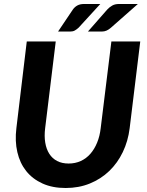

<svg xmlns="http://www.w3.org/2000/svg" viewBox="-20 -933 734 961"><path d="M54 0ZM323.5 -114.5Q356.5 -114.5 384 -127Q411.5 -139.5 432 -162.8Q452.5 -186 466 -218.8Q479.5 -251.5 484 -291.5L537.5 -725.5H682L629 -291.5Q621 -226.5 594.5 -171.5Q568 -116.5 526.5 -76.8Q485 -37 429.8 -14.5Q374.5 8 308.5 8Q242.5 8 192.8 -14.5Q143 -37 111.2 -76.8Q79.5 -116.5 66.8 -171.5Q54 -226.5 62 -291.5L114 -725.5H259L206 -291.5Q201 -251.5 206.5 -218.8Q212 -186 227 -162.8Q242 -139.5 266.2 -127Q290.5 -114.5 323.5 -114.5ZM482 -913 373.5 -794.5Q363 -785 353.8 -780Q344.5 -775 330.5 -775H270.5L344.5 -885Q353.5 -898 367 -905.5Q380.5 -913 400 -913ZM670 -913 535.5 -794.5Q524 -784.5 513.2 -779.8Q502.5 -775 488 -775H420L516.5 -885Q528 -897.5 541.8 -905.2Q555.5 -913 575 -913Z"/></svg>

Font: Lato Heavy
Style: Italic
Weight: 800
Italic angle: -7°
Designer: Lukasz Dziedzic
Foundry: tyPoland Lukasz Dziedzic
Version: Version 2.007; 2014-02-27